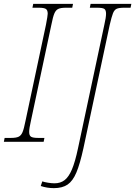

<svg xmlns="http://www.w3.org/2000/svg" viewBox="-38 -734 700 994"><path d="M-14 -20H19Q45 -20 58 -26Q71 -32 78.5 -49.5Q86 -67 94 -108L200 -606Q209 -653 209 -663Q209 -682 199 -688Q189 -694 163 -694H130L134 -714H340L336 -694H303Q277 -694 264 -688Q251 -682 243.5 -664.5Q236 -647 228 -606L122 -108Q113 -69 113 -51Q113 -32 123 -26Q133 -20 159 -20H192L188 0H-18ZM173 229 181 205Q192 209 211 212Q230 215 244 215Q275 215 296.5 198.5Q318 182 334.5 143Q351 104 366 33L502 -605Q511 -644 511 -663Q511 -682 502 -688Q493 -694 465 -694H427L431 -714H642L638 -694H605Q578 -694 566 -688.5Q554 -683 547 -665.5Q540 -648 530 -605L394 33Q376 115 357.5 159Q339 203 312 221.5Q285 240 241 240Q206 240 173 229Z"/></svg>

Font: Noto Serif NarrowThin
Style: Italic
Weight: 250
Width: 4
Italic angle: -12°
Designer: Monotype Design Team
Foundry: Monotype Imaging Inc.
Version: Version 1.001